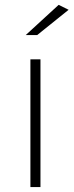

<svg xmlns="http://www.w3.org/2000/svg" viewBox="-20 -763 300 783"><path d="M259.8 -723.1 131.8 -620.1H85L219.2 -743.2ZM145 0H104V-521H145Z"/></svg>

Font: Montserrat Ultra Light
Style: Regular
Weight: 200
Designer: Julieta Ulanovsky
Foundry: Julieta Ulanovsky
Version: Version 3.001;PS 003.001;hotconv 1.0.70;makeotf.lib2.5.58329